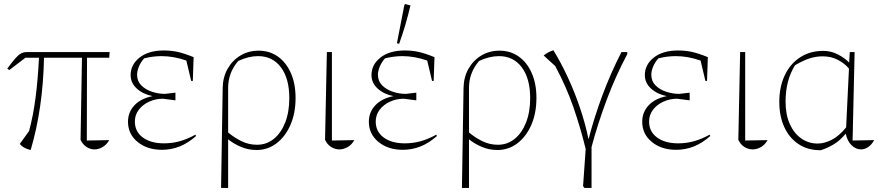

<svg xmlns="http://www.w3.org/2000/svg" viewBox="-20 -736 4368 951"><path d="M132 7Q118 4 103.5 -3Q89 -10 78 -23L124 -87Q144 -160 156 -251.5Q168 -343 173 -450H106L26 -389L16 -396Q41 -430 56.5 -447.5Q72 -465 84.5 -471.5Q97 -478 112 -478H523L521 -450H411L410 -40L521 -42Q508 -19 488 -7.5Q468 4 448 4Q427 4 408 -8.5Q389 -21 379 -44L386 -450H198Q193 -200 132 7Z M782 6Q709 6 661.5 -33Q614 -72 614 -133Q614 -180 645.5 -214Q677 -248 736 -260Q689 -269 658 -297Q627 -325 627 -364Q627 -416 671.5 -451Q716 -486 792 -486Q826 -486 857.5 -479.5Q889 -473 939 -453L935 -335H927L903 -436Q840 -458 780 -458Q738 -458 694 -447Q677 -428 668 -406Q659 -384 659 -366Q659 -334 680 -313Q701 -292 733 -281.5Q765 -271 797 -271L849 -277V-239L787 -247Q751 -247 719 -232.5Q687 -218 667.5 -192.5Q648 -167 648 -134Q648 -84 687.5 -55Q727 -26 792 -26Q833 -26 870.5 -36.5Q908 -47 948 -69L951 -62Q911 -27 869.5 -10.5Q828 6 782 6Z M1075 195 1083 -301Q1084 -354 1107.5 -395.5Q1131 -437 1171 -461Q1211 -485 1261 -485Q1316 -485 1357 -455.5Q1398 -426 1421 -373.5Q1444 -321 1444 -251Q1444 -175 1418.5 -117Q1393 -59 1349.5 -26Q1306 7 1251 7Q1210 7 1173.5 -8.5Q1137 -24 1110 -46V195ZM1110 -301V-80Q1139 -55 1175.5 -37Q1212 -19 1253 -19Q1300 -19 1336 -48Q1372 -77 1392.5 -129Q1413 -181 1413 -250Q1413 -347 1371.5 -402.5Q1330 -458 1258 -458Q1211 -458 1160 -434Q1110 -376 1110 -301Z M1590 -44 1599 -478H1624V-40L1735 -42Q1722 -19 1702 -7.5Q1682 4 1661 4Q1639 4 1619.5 -8.5Q1600 -21 1590 -44Z M1975 6Q1902 6 1854.5 -33Q1807 -72 1807 -133Q1807 -180 1838.5 -214Q1870 -248 1929 -260Q1882 -269 1851 -297Q1820 -325 1820 -364Q1820 -416 1864.5 -451Q1909 -486 1985 -486Q2019 -486 2050.5 -479.5Q2082 -473 2132 -453L2128 -335H2120L2096 -436Q2033 -458 1973 -458Q1931 -458 1887 -447Q1870 -428 1861 -406Q1852 -384 1852 -366Q1852 -334 1873 -313Q1894 -292 1926 -281.5Q1958 -271 1990 -271L2042 -277V-239L1980 -247Q1944 -247 1912 -232.5Q1880 -218 1860.5 -192.5Q1841 -167 1841 -134Q1841 -84 1880.5 -55Q1920 -26 1985 -26Q2026 -26 2063.5 -36.5Q2101 -47 2141 -69L2144 -62Q2104 -27 2062.5 -10.5Q2021 6 1975 6ZM1957 -519 1946 -522 1983 -712 1987 -716 2013 -709Q1991 -614 1957 -519Z M2268 195 2276 -301Q2277 -354 2300.5 -395.5Q2324 -437 2364 -461Q2404 -485 2454 -485Q2509 -485 2550 -455.5Q2591 -426 2614 -373.5Q2637 -321 2637 -251Q2637 -175 2611.5 -117Q2586 -59 2542.5 -26Q2499 7 2444 7Q2403 7 2366.5 -8.5Q2330 -24 2303 -46V195ZM2303 -301V-80Q2332 -55 2368.5 -37Q2405 -19 2446 -19Q2493 -19 2529 -48Q2565 -77 2585.5 -129Q2606 -181 2606 -250Q2606 -347 2564.5 -402.5Q2523 -458 2451 -458Q2404 -458 2353 -434Q2303 -376 2303 -301Z M2910 195H2875L2868 186L2881 2Q2856 -101 2820.5 -204Q2785 -307 2730 -409L2673 -461Q2691 -477 2721 -487Q2757 -429 2791.5 -355Q2826 -281 2853 -201Q2880 -121 2895 -46Q2923 -154 2963 -262Q3003 -370 3058 -478H3087V-468Q3029 -359 2985 -241.5Q2941 -124 2910 -8Z M3329 6Q3256 6 3208.5 -33Q3161 -72 3161 -133Q3161 -180 3192.5 -214Q3224 -248 3283 -260Q3236 -269 3205 -297Q3174 -325 3174 -364Q3174 -416 3218.5 -451Q3263 -486 3339 -486Q3373 -486 3404.5 -479.5Q3436 -473 3486 -453L3482 -335H3474L3450 -436Q3387 -458 3327 -458Q3285 -458 3241 -447Q3224 -428 3215 -406Q3206 -384 3206 -366Q3206 -334 3227 -313Q3248 -292 3280 -281.5Q3312 -271 3344 -271L3396 -277V-239L3334 -247Q3298 -247 3266 -232.5Q3234 -218 3214.5 -192.5Q3195 -167 3195 -134Q3195 -84 3234.5 -55Q3274 -26 3339 -26Q3380 -26 3417.5 -36.5Q3455 -47 3495 -69L3498 -62Q3458 -27 3416.5 -10.5Q3375 6 3329 6Z M3637 -44 3646 -478H3671V-40L3782 -42Q3769 -19 3749 -7.5Q3729 4 3708 4Q3686 4 3666.5 -8.5Q3647 -21 3637 -44Z M4046 8H4042Q3981 8 3935.5 -22Q3890 -52 3865 -106Q3840 -160 3840 -232Q3840 -306 3867 -363Q3894 -420 3943 -452Q3992 -484 4058 -484Q4096 -484 4130 -466.5Q4164 -449 4186 -426L4189 -478H4213L4203 -40L4310 -42Q4297 -19 4280 -7.5Q4263 4 4245 4Q4220 4 4198.5 -16Q4177 -36 4169 -74Q4140 -39 4108.5 -20.5Q4077 -2 4046 8ZM3871 -233Q3871 -168 3892 -121.5Q3913 -75 3949 -50Q3985 -25 4030 -25Q4063 -25 4099.5 -43.5Q4136 -62 4171 -105L4185 -396Q4165 -421 4131 -439Q4097 -457 4055 -457Q4021 -457 3989 -446.5Q3957 -436 3918 -413Q3871 -338 3871 -233Z"/></svg>

Font: Piazzolla Thin
Style: Regular
Weight: 100
Designer: Juan Pablo del Peral
Foundry: Huerta Tipografica
Version: Version 1.330